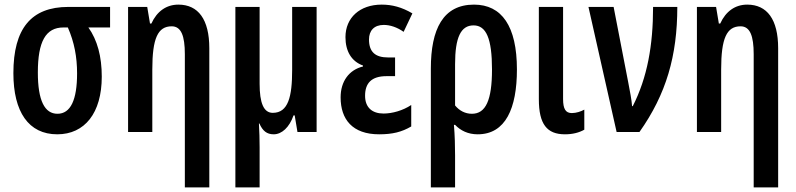

<svg xmlns="http://www.w3.org/2000/svg" viewBox="-20 -572 3448 832"><path d="M421 -240C421 -327 402 -398 363 -453H457V-542H276C115 -542 38 -448 38 -255C38 -87 104 10 228 10C347 10 421 -82 421 -240ZM144 -258C144 -392 178 -453 255 -453H274C302 -389 314 -325 314 -254C314 -139 286 -79 229 -79C174 -79 144 -135 144 -258Z M753 -552C701 -552 660 -523 636 -470H630L618 -542H535V0H640V-271C640 -406 664 -458 724 -458C765 -458 781 -417 781 -337V240H887V-363C887 -488 839 -552 753 -552Z M1352 -542H1246V-269C1246 -153 1229 -83 1162 -83C1122 -83 1105 -127 1105 -209V-542H1000V240H1105V66C1105 33 1104 -3 1102 -37H1104C1118 -5 1136 10 1166 10C1201 10 1234 -20 1252 -72H1257L1269 0H1352Z M1692 -323H1662C1606 -323 1579 -347 1579 -401C1579 -439 1601 -464 1643 -464C1670 -464 1701 -454 1729 -434L1767 -514C1721 -541 1679 -552 1634 -552C1539 -552 1477 -495 1477 -411C1477 -350 1503 -306 1553 -288V-284C1492 -269 1456 -219 1456 -150C1456 -55 1507 10 1623 10C1681 10 1721 0 1762 -24V-117C1726 -93 1680 -80 1642 -80C1593 -80 1562 -106 1562 -157C1562 -211 1589 -242 1655 -242H1692Z M2220 -271C2220 -459 2154 -552 2034 -552C1900 -552 1847 -446 1847 -275V240H1952V101C1952 63 1951 16 1947 -31H1952C1976 -6 2008 10 2050 10C2171 10 2220 -103 2220 -271ZM2032 -462C2087 -462 2112 -405 2112 -271C2112 -138 2085 -79 2025 -79C1996 -79 1971 -92 1952 -115V-294C1952 -410 1977 -462 2032 -462Z M2420 -542H2315V-142C2315 -34 2350 10 2428 10C2461 10 2489 3 2512 -10V-97C2498 -89 2477 -82 2458 -82C2431 -82 2420 -100 2420 -143Z M2530 -542 2652 0H2751C2867 -164 2915 -330 2915 -542H2810C2810 -375 2785 -236 2722 -112H2719C2717 -140 2710 -175 2702 -217L2639 -542Z M3218 -552C3166 -552 3125 -523 3101 -470H3095L3083 -542H3000V0H3105V-271C3105 -406 3129 -458 3189 -458C3230 -458 3246 -417 3246 -337V240H3352V-363C3352 -488 3304 -552 3218 -552Z"/></svg>

Font: Noto Sans Display Condensed Medium
Style: Regular
Weight: 500
Width: 3
Designer: Monotype Design Team
Foundry: Monotype Imaging Inc.
Version: Version 1.900